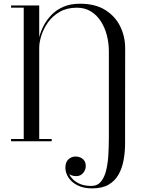

<svg xmlns="http://www.w3.org/2000/svg" viewBox="-20 -780 816 1060"><path d="M489 260Q441 260 408 243.2Q375 226.5 358 200.2Q341 174 341 146Q341 115 358 99.5Q375 84 398 84Q410.5 84 423.2 89.2Q436 94.5 444.8 106.2Q453.5 118 453.5 138Q453.5 157 439.2 174.8Q425 192.5 400 192.5Q385.5 192.5 372.2 187Q359 181.5 350.5 171.2Q342 161 342 146H353.5Q353.5 170 368.8 193.2Q384 216.5 412.8 231.5Q441.5 246.5 483.5 246.5Q517.5 246.5 537 223Q556.5 199.5 566 160.8Q575.5 122 578.2 74.8Q581 27.5 581 -20V-496Q581 -542.5 569.8 -585.8Q558.5 -629 536.2 -663.2Q514 -697.5 481 -717.5Q448 -737.5 404.5 -737.5Q350 -737.5 310.5 -715Q271 -692.5 246 -657.8Q221 -623 208.8 -585Q196.5 -547 196.5 -515.5H188.5Q188.5 -540.5 196 -572.2Q203.5 -604 220.2 -636.8Q237 -669.5 264 -697.5Q291 -725.5 330 -742.5Q369 -759.5 421 -759.5Q506 -759.5 561.2 -724.8Q616.5 -690 643.8 -634Q671 -578 671 -514.5L670.5 11.5Q670.5 60 662.2 104.8Q654 149.5 634 184.5Q614 219.5 578.8 239.8Q543.5 260 489 260ZM41 0V-12.5H265.5V0ZM111 0V-737.5H41V-750H196.5V0Z"/></svg>

Font: Bodoni Moda 18pt
Style: Regular
Weight: 400
Designer: Owen Earl
Foundry: indestructible type
Version: Version 2.005